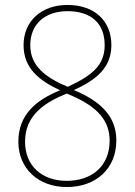

<svg xmlns="http://www.w3.org/2000/svg" viewBox="-20 -744 545 774"><path d="M252 -724C146 -724 75 -658 75 -562C75 -468 139 -419 222 -380C124 -340 54 -281 54 -173C54 -65 134 10 249 10C366 10 449 -63 449 -178C449 -278 382 -337 278 -381C368 -422 429 -471 429 -562C429 -661 360 -724 252 -724ZM252 -699C346 -699 402 -651 402 -562C402 -479 348 -438 253 -394C160 -433 102 -480 102 -562C102 -648 163 -699 252 -699ZM81 -173C81 -277 156 -329 249 -367L272 -357C374 -312 422 -257 422 -177C422 -76 352 -15 249 -15C149 -15 81 -75 81 -173Z"/></svg>

Font: Noto Sans Georgian SemiCondensed Thin
Style: Regular
Weight: 100
Width: 4
Designer: Monotype Design Team, Akaki Razmadze
Foundry: Google LLC
Version: Version 2.005